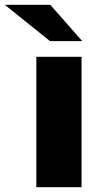

<svg xmlns="http://www.w3.org/2000/svg" viewBox="-89 -778 421 798"><path d="M250 0V-542H62V0ZM253 -607 120 -758H-69L119 -607Z"/></svg>

Font: Montserrat-Alt1 ExtBd
Style: Regular
Weight: 800
Designer: Differentunic
Foundry: Differentunic
Version: Version 7.222